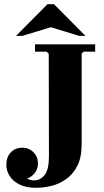

<svg xmlns="http://www.w3.org/2000/svg" viewBox="-20 -880 492 910"><path d="M146 -635V-670H431V-635H376L367 -626V-196Q367 -134 346.5 -94Q326 -54 293.5 -31Q261 -8 223.5 1Q186 10 152 10Q103 10 71.5 -6Q40 -22 25 -47Q10 -72 10 -98Q10 -136 31.5 -158Q53 -180 85 -180Q117 -180 138.5 -158.5Q160 -137 160 -105Q160 -83 148.5 -65.5Q137 -48 119 -38.5Q101 -29 79 -30L90 -56Q98 -40 111 -32.5Q124 -25 142 -25Q171 -25 191.5 -50.5Q212 -76 212 -140L211 -625L201 -635ZM355 -710 221 -751 86 -710H56L205 -860H236L385 -710Z"/></svg>

Font: Brygada 1918
Style: Regular
Weight: 400
Designer: Mateusz Machalski | Borys Kosmynka | Przemek Hoffer
Foundry: NIEPODLEGLA 2018
Version: Version 3.006